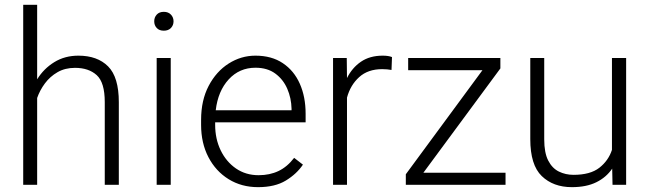

<svg xmlns="http://www.w3.org/2000/svg" viewBox="-20 -770 2704 800"><path d="M134.8 -750V-439.5Q162.1 -483.9 206.1 -511Q250 -538.1 306.6 -538.1Q385.7 -538.1 430.4 -493.4Q475.1 -448.7 475.1 -344.2V0H416.5V-344.7Q416.5 -426.3 383.1 -456.8Q349.6 -487.3 292.5 -487.3Q251 -487.3 219.7 -469.2Q188.5 -451.2 167.2 -422.6Q146 -394 134.8 -361.8V0H76.7V-750Z M622.6 -681.2Q622.6 -697.8 633.1 -709.2Q643.6 -720.7 662.6 -720.7Q681.2 -720.7 692.1 -709.2Q703.1 -697.8 703.1 -681.2Q703.1 -664.6 692.1 -653.3Q681.2 -642.1 662.6 -642.1Q643.6 -642.1 633.1 -653.3Q622.6 -664.6 622.6 -681.2ZM691.4 -528.3V0H632.8V-528.3Z M1055.2 9.8Q986.3 9.8 932.6 -23.4Q878.9 -56.6 848.4 -115.2Q817.9 -173.8 817.9 -249.5V-270.5Q817.9 -352.1 849.4 -412.1Q880.9 -472.2 932.6 -505.1Q984.4 -538.1 1044.4 -538.1Q1111.8 -538.1 1158.4 -506.8Q1205.1 -475.6 1229.2 -421.1Q1253.4 -366.7 1253.4 -295.9V-260.3H876.5V-249.5Q876.5 -191.4 899.4 -143.8Q922.4 -96.2 963.1 -68.1Q1003.9 -40 1057.6 -40Q1104 -40 1140.4 -57.4Q1176.8 -74.7 1205.6 -112.3L1242.2 -84Q1216.3 -45.4 1171.1 -17.8Q1126 9.8 1055.2 9.8ZM1044.4 -487.8Q977.5 -487.8 932.9 -439.2Q888.2 -390.6 878.9 -310.5H1194.8V-316.9Q1193.8 -361.3 1177 -400.1Q1160.2 -439 1127.2 -463.4Q1094.2 -487.8 1044.4 -487.8Z M1613.3 -532.2 1611.3 -478.5Q1602.1 -480 1592.8 -481Q1583.5 -481.9 1572.3 -481.9Q1513.2 -481.9 1476.6 -448.7Q1439.9 -415.5 1425.8 -363.3V0H1367.7V-528.3H1424.8L1425.8 -444.8Q1447.3 -487.8 1484.1 -512.9Q1521 -538.1 1574.7 -538.1Q1598.6 -538.1 1613.3 -532.2Z M2086.4 -50.3V0H1670.9V-43.9L1990.2 -477.5H1680.7V-528.3H2064.9V-484.9L1744.1 -50.3Z M2532.2 0 2530.8 -67.4Q2506.3 -31.2 2464.8 -10.7Q2423.3 9.8 2362.8 9.8Q2285.2 9.8 2237.3 -36.4Q2189.5 -82.5 2189.5 -190.4V-528.3H2247.6V-189.5Q2247.6 -133.3 2264.2 -101.1Q2280.8 -68.8 2308.6 -55.2Q2336.4 -41.5 2369.6 -41.5Q2439.5 -41.5 2477.3 -71Q2515.1 -100.6 2529.8 -145.5V-528.3H2588.9V0Z"/></svg>

Font: Vazirmatn UI FD ExtraLight
Style: Regular
Weight: 200
Designer: Saber Rastikerdar
Foundry: Saber Rastikerdar
Version: Version 33.003